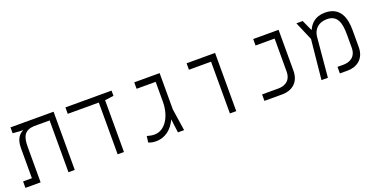

<svg xmlns="http://www.w3.org/2000/svg" viewBox="-22 -1198 3560 1816"><g transform="rotate(-20 1758.0 -290.0)"><path d="M510.7 0V-585.9H77.1V-526.9L151.9 -521H177.2V-517.6C137.7 -499 103 -454.6 103 -368.7V-64.9H14.2V0H167V-359.4C167 -461.9 193.8 -515.6 289.6 -521H447.3V0Z M942.4 0H1005.9V-521.5L1094.2 -533.2V-585.9H629.9V-521H942.4Z M1327.1 8.8C1423.8 8.8 1492.2 -51.3 1531.7 -137.2L1549.3 0H1611.3L1578.1 -220.2V-585.9H1322.8V-521H1514.6V-322.3C1514.6 -169.9 1439 -56.2 1335.9 -56.2C1311.5 -56.2 1285.2 -60.5 1260.3 -68.4L1252 -5.9C1278.3 5.4 1302.7 8.8 1327.1 8.8Z M2072.3 0H2136.2V-585.9H1849.6V-521H2072.3Z M2419.9 0H2602.5C2687 0 2775.4 -48.8 2775.4 -174.3V-585.9H2520V-521H2711.9V-190.4C2711.9 -90.8 2641.6 -64.9 2583 -64.9H2419.9Z M2994.1 0H3058.6L3094.7 -398.4C3102.1 -478 3158.2 -524.4 3237.8 -524.4C3343.8 -524.4 3367.7 -440.9 3367.7 -324.2V-191.4C3367.7 -92.3 3297.4 -65.9 3239.3 -65.9H3179.2V0H3258.3C3342.3 0 3432.1 -47.9 3432.1 -172.9V-346.7C3432.1 -463.9 3397 -588.9 3241.7 -588.9C3139.6 -588.9 3091.3 -528.8 3071.3 -481H3065.9L3018.1 -585.9H2954.6L3034.2 -399.9Z"/></g></svg>

Font: Cascadia Mono Light
Style: Regular
Weight: 300
Monospace: yes
Designer: Aaron Bell
Foundry: Saja Typeworks
Version: Version 2404.023